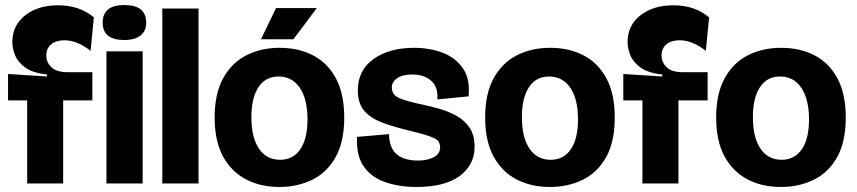

<svg xmlns="http://www.w3.org/2000/svg" viewBox="-20 -729 3406 763"><path d="M88 0V-330H12V-435L167 -425V-433Q110 -439 80.5 -460.5Q51 -482 40 -509.5Q29 -537 29 -562Q29 -628 80 -668Q131 -708 211 -708Q296 -708 353 -660L340 -527Q286 -569 236 -569Q203 -569 183.5 -553Q164 -537 164 -508Q164 -481 184.5 -461.5Q205 -442 250 -442H347V-330H231V0Z M403 0V-525H547V0ZM474 -570Q388 -570 388 -639Q388 -709 474 -709Q561 -709 561 -639Q561 -606 538.5 -588Q516 -570 474 -570Z M625 0V-695H769V0Z M1090 14Q1015 14 957 -16.5Q899 -47 866 -108Q833 -169 833 -262Q833 -357 867 -418.5Q901 -480 959.5 -509.5Q1018 -539 1091 -539Q1167 -539 1225 -508.5Q1283 -478 1315.5 -416.5Q1348 -355 1348 -262Q1348 -166 1314 -105Q1280 -44 1221.5 -15Q1163 14 1090 14ZM1093 -94Q1145 -94 1173.5 -136Q1202 -178 1202 -254Q1202 -335 1171.5 -380Q1141 -425 1087 -425Q1035 -425 1007 -382.5Q979 -340 979 -264Q979 -183 1009 -138.5Q1039 -94 1093 -94ZM1146 -573H1017L1077 -697H1239Z M1636 14Q1567 14 1511.5 -5Q1456 -24 1425.5 -67.5Q1395 -111 1399 -185L1526 -196Q1527 -140 1557 -115.5Q1587 -91 1641 -91Q1678 -91 1703.5 -104Q1729 -117 1729 -144Q1729 -169 1704.5 -180.5Q1680 -192 1619 -207Q1554 -222 1505 -239.5Q1456 -257 1429 -287Q1402 -317 1402 -370Q1402 -450 1464.5 -494.5Q1527 -539 1626 -539Q1686 -539 1737.5 -520Q1789 -501 1819 -458.5Q1849 -416 1842 -346L1718 -334Q1722 -382 1694 -407.5Q1666 -433 1618 -433Q1579 -433 1558 -418Q1537 -403 1537 -381Q1537 -352 1567 -339Q1597 -326 1656 -314Q1690 -307 1726.5 -296.5Q1763 -286 1794.5 -268.5Q1826 -251 1846 -221.5Q1866 -192 1866 -146Q1866 -73 1806.5 -29.5Q1747 14 1636 14Z M2165 14Q2090 14 2032 -16.5Q1974 -47 1941 -108Q1908 -169 1908 -262Q1908 -357 1942 -418.5Q1976 -480 2034.5 -509.5Q2093 -539 2166 -539Q2242 -539 2300 -508.5Q2358 -478 2390.5 -416.5Q2423 -355 2423 -262Q2423 -166 2389 -105Q2355 -44 2296.5 -15Q2238 14 2165 14ZM2168 -94Q2220 -94 2248.5 -136Q2277 -178 2277 -254Q2277 -335 2246.5 -380Q2216 -425 2162 -425Q2110 -425 2082 -382.5Q2054 -340 2054 -264Q2054 -183 2084 -138.5Q2114 -94 2168 -94Z M2533 0V-330H2457V-435L2612 -425V-433Q2555 -439 2525.5 -460.5Q2496 -482 2485 -509.5Q2474 -537 2474 -562Q2474 -628 2525 -668Q2576 -708 2656 -708Q2741 -708 2798 -660L2785 -527Q2731 -569 2681 -569Q2648 -569 2628.5 -553Q2609 -537 2609 -508Q2609 -481 2629.5 -461.5Q2650 -442 2695 -442H2792V-330H2676V0Z M3083 14Q3008 14 2950 -16.5Q2892 -47 2859 -108Q2826 -169 2826 -262Q2826 -357 2860 -418.5Q2894 -480 2952.5 -509.5Q3011 -539 3084 -539Q3160 -539 3218 -508.5Q3276 -478 3308.5 -416.5Q3341 -355 3341 -262Q3341 -166 3307 -105Q3273 -44 3214.5 -15Q3156 14 3083 14ZM3086 -94Q3138 -94 3166.5 -136Q3195 -178 3195 -254Q3195 -335 3164.5 -380Q3134 -425 3080 -425Q3028 -425 3000 -382.5Q2972 -340 2972 -264Q2972 -183 3002 -138.5Q3032 -94 3086 -94Z"/></svg>

Font: Bricolage Grotesque 96pt Bricolage Grotesque 48pt Regular
Style: Bold
Weight: 700
Designer: Mathieu Triay
Foundry: Atelier Triay
Version: Version 1.001; ttfautohint (v1.8.4.7-5d5b);gftools[0.9.33.de